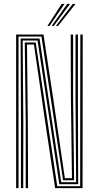

<svg xmlns="http://www.w3.org/2000/svg" viewBox="-20 -980 515 1000"><path d="M64 0V-800H206.5L256.5 -471L317.8 -51.8H354.8L349.2 -473.2L348.2 -800H360.8V-473.2L366 -41.2H308.5L196 -789.8H76.5V0ZM88.8 0 89.2 -341.2 87.5 -779.2H185.8L299 -31H376.5L373.2 -473.2L373.5 -800H386L385.8 -473.2L387.2 -20.8H289L175.5 -769H98L101.5 -341.2L101 0ZM114 0V-341.2L109 -758.8H166L278.2 -10.2H397.5L398.5 -800H410.8L410 0H267.2L215.5 -344.5L156.8 -748.2H120.5L125 -341.2L126.2 0ZM227 -845 301.5 -959.8H316L238.2 -845ZM271.2 -845 359 -959.8H373.5L282.5 -845ZM249.2 -845 330.2 -959.8H344.8L260.2 -845Z"/></svg>

Font: Big Shoulders Inline Text Thin Light
Style: Regular
Weight: 300
Version: Version 2.002